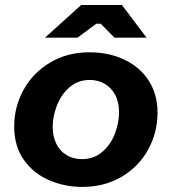

<svg xmlns="http://www.w3.org/2000/svg" viewBox="-20 -740 690 771"><path d="M37 -232.4Q37 -311.2 74.7 -379.5Q112.4 -447.8 181.3 -488.9Q250.2 -530 339.4 -530Q417 -530 479.3 -500.5Q541.6 -471 577.1 -416.3Q612.6 -361.6 612.6 -287.6Q612.6 -208.6 575.4 -140.1Q538.2 -71.6 469.1 -30.5Q400 10.6 309.6 10.6Q241.2 10.6 178.9 -15.6Q116.6 -41.8 76.8 -96.6Q37 -151.4 37 -232.4ZM458 -288.8Q458 -330.4 442.2 -359.6Q426.4 -388.8 399.7 -403.9Q373 -419 340.8 -419Q293.2 -419 259.3 -389.6Q225.4 -360.2 208.5 -316.3Q191.6 -272.4 191.6 -231.2Q191.6 -192 206 -162.8Q220.4 -133.6 247.1 -117.3Q273.8 -101 309.2 -101Q356.8 -101 390.7 -130.1Q424.6 -159.2 441.3 -203.1Q458 -247 458 -288.8ZM439.6 -588.8 384.6 -644.6H366.6L291.2 -588.8H160.8L306 -720H469.6L568.4 -588.8Z"/></svg>

Font: Fixel Italic Variable 20240409 Display Thin
Style: Italic
Weight: 100
Italic angle: -10°
Designer: AlfaBravo + MacPaw
Foundry: Kyrylo Tkachov, Marchela Mozhyna, Serhii Makarenko, Maria Weinstein, Zakhar Kryvoshyya
Version: Version 1.211;Glyphs 3.2 (3225)